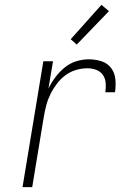

<svg xmlns="http://www.w3.org/2000/svg" viewBox="-20 -773 540 793"><path d="M73 0 159 -520H199L180 -407Q192 -432 209 -454.5Q226 -477 247.5 -494.5Q269 -512 295 -520Q321 -528 347 -528Q374 -528 399 -520Q424 -512 439 -492Q454 -472 456.5 -445.5Q459 -419 455 -392H415Q418 -411 416.5 -430Q415 -449 405 -463.5Q395 -478 377.5 -484.5Q360 -491 341 -491Q318 -491 294 -484Q270 -477 250 -462Q230 -447 214.5 -426.5Q199 -406 188 -383.5Q177 -361 171 -337.5Q165 -314 161 -291L113 0ZM297 -589 272 -611 399 -753 430 -727Z"/></svg>

Font: Iosevka Extralight Oblique
Style: Regular
Weight: 200
Italic angle: -9°
Monospace: yes
Designer: Belleve Invis
Foundry: Belleve Invis
Version: Version 32.5.0; ttfautohint (v1.8.4)